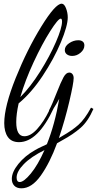

<svg xmlns="http://www.w3.org/2000/svg" viewBox="-20 -740 526 1040"><path d="M486 -150Q457 -83 416.5 -47.5Q376 -12 317 20L289 36Q250 142 201 211Q152 280 96 280Q71 280 57.5 266Q44 252 44 229Q44 192 79.5 148Q115 104 170 73Q185 64 209 53Q224 47 234 41Q277 -66 301 -205Q285 -175 271 -154Q185 30 83 30Q42 30 22.5 2Q3 -26 3 -73Q3 -163 65 -317.5Q127 -472 203.5 -596Q280 -720 314 -720Q328 -720 337.5 -695.5Q347 -671 347 -646Q347 -600 309.5 -510.5Q272 -421 211 -329Q150 -237 81 -180Q68 -122 68 -79Q68 -2 112 -2Q146 -2 181.5 -41.5Q217 -81 246 -140L245 -141Q263 -175 288 -240Q310 -296 324 -321.5Q338 -347 355 -347Q366 -347 372.5 -338.5Q379 -330 379 -317Q379 -290 355.5 -190Q332 -90 299 8L317 -3Q370 -33 404.5 -63.5Q439 -94 473 -157ZM90 -214Q145 -269 197.5 -352.5Q250 -436 283 -512.5Q316 -589 316 -623Q316 -639 309 -639Q295 -639 251.5 -570.5Q208 -502 162 -403Q116 -304 90 -214ZM404 -522Q419 -522 428 -515Q437 -508 437 -494Q437 -472 416.5 -454.5Q396 -437 371 -437Q354 -437 342.5 -445.5Q331 -454 331 -469Q331 -490 354.5 -506Q378 -522 404 -522ZM221 73Q148 109 109 149Q70 189 70 222Q70 246 87 246Q109 246 147 200Q185 154 221 73Z"/></svg>

Font: Dancing Script
Style: Regular
Weight: 400
Designer: Pablo Impallari
Foundry: Pablo Impallari
Version: Version 2.000